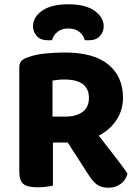

<svg xmlns="http://www.w3.org/2000/svg" viewBox="-20 -867 645 896"><path d="M441 -234Q482 -180 519.5 -132.5Q557 -85 575 -56Q566 -24 541.5 -7.5Q517 9 488 9Q450 9 430 -7.5Q410 -24 392 -53L296 -202H227V-1Q216 2 196 4.5Q176 7 154 7Q107 7 88.5 -9Q70 -25 70 -67V-552Q70 -572 80.5 -583Q91 -594 111 -600Q143 -612 188 -617Q233 -622 282 -622Q418 -622 486 -565.5Q554 -509 554 -411Q554 -353 523.5 -307Q493 -261 441 -234ZM287 -323Q335 -323 365 -344.5Q395 -366 395 -410Q395 -496 280 -496Q264 -496 251 -494.5Q238 -493 225 -491V-323ZM223 -680Q218 -679 214 -679Q210 -679 205 -679Q169 -679 151.5 -699Q134 -719 134 -744Q134 -787 176.5 -817Q219 -847 299 -847Q379 -847 421.5 -816.5Q464 -786 464 -744Q464 -719 446.5 -699Q429 -679 393 -679Q388 -679 384 -679Q380 -679 375 -680Q370 -703 350 -718.5Q330 -734 299 -734Q268 -734 248.5 -718.5Q229 -703 223 -680Z"/></svg>

Font: Baloo 2 Latin
Style: Bold
Weight: 400
Designer: Sarang Kulkarni and Ek Type
Foundry: Ek Type
Version: Version 1.001